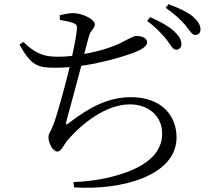

<svg xmlns="http://www.w3.org/2000/svg" viewBox="-20 -840 1040 907"><path d="M263 -746C288 -742 307 -738 323 -732C339 -727 345 -722 343 -702C342 -680 332 -627 321 -576C297 -573 274 -572 253 -572C188 -572 148 -586 90 -642L72 -629C129 -528 159 -520 243 -520C265 -520 287 -521 309 -523C290 -444 252 -302 231 -248C216 -212 209 -208 209 -192C209 -161 231 -124 251 -124C270 -124 285 -162 300 -179C372 -261 483 -347 594 -347C677 -347 746 -296 746 -208C746 -137 700 -57 523 -9C470 6 404 17 327 20L330 45C558 60 814 -11 814 -191C814 -292 745 -381 598 -381C493 -381 404 -334 311 -263C289 -245 289 -250 295 -273C310 -329 344 -451 364 -529C474 -545 571 -576 612 -591C648 -605 675 -622 675 -639C675 -663 646 -670 625 -670C609 -670 589 -657 552 -638C510 -617 445 -597 378 -585C387 -620 393 -646 400 -668C408 -699 428 -705 428 -725C428 -748 370 -778 325 -778C305 -778 284 -773 262 -768ZM675 -741C718 -710 745 -679 766 -654C786 -628 796 -606 811 -605C826 -605 837 -615 837 -631C837 -652 827 -669 803 -692C778 -715 739 -738 689 -759ZM763 -803C808 -772 831 -748 854 -723C875 -698 886 -675 902 -675C917 -675 927 -684 927 -701C927 -722 916 -740 890 -763C865 -783 826 -802 776 -820Z"/></svg>

Font: Source Han Serif
Style: Regular
Weight: 400
Designer: Ryoko NISHIZUKA 西塚涼子 (kana & ideographs); Frank Grießhammer (Latin, Greek & Cyrillic); Wenlong ZHANG 张文龙 (bopomofo); San
Foundry: Adobe Systems Incorporated
Version: Version 1.001;PS 1.001;hotconv 16.6.54;makeotf.lib2.5.65590